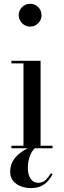

<svg xmlns="http://www.w3.org/2000/svg" viewBox="-20 -780 336 1010"><path d="M256.5 136.5Q249 151 235.8 168Q222.5 185 199.8 197.2Q177 209.5 141.5 209.5Q116 209.5 91.2 200.5Q66.5 191.5 50 172.5Q33.5 153.5 33.5 123.5Q33.5 83.5 55.5 55.2Q77.5 27 109.8 8.8Q142 -9.5 172.5 -19.5L178 -11.5Q155 1 140.8 32Q126.5 63 126.5 105Q126.5 138 140.8 159.8Q155 181.5 180.5 181.5Q205.5 181.5 220.5 166.5Q235.5 151.5 248 130.5ZM78.5 -700Q78.5 -725 96.2 -742.5Q114 -760 138.5 -760Q163.5 -760 181 -742.5Q198.5 -725 198.5 -700Q198.5 -675.5 181 -657.8Q163.5 -640 138.5 -640Q114 -640 96.2 -657.8Q78.5 -675.5 78.5 -700ZM40 -13.5H103.5V-446.5H40V-460H193.5V-13.5H256.5V0H40Z"/></svg>

Font: Bodoni Moda 16pt
Style: Regular
Weight: 400
Version: Version 2.3